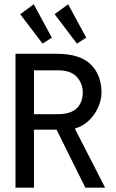

<svg xmlns="http://www.w3.org/2000/svg" viewBox="-20 -873 540 893"><path d="M52 0V-623H241Q352 -623 402 -573.5Q452 -524 452 -443Q452 -408 436.5 -373.5Q421 -339 393.5 -312.5Q366 -286 328 -275L469 0H377L243 -270H138V0ZM138 -342H249Q309 -342 337 -369.5Q365 -397 365 -442Q365 -485 337 -515.5Q309 -546 249 -546H138ZM178 -670 74 -807 137 -853 221 -698ZM338 -670 234 -807 297 -853 381 -698Z"/></svg>

Font: Inconsolata Medium
Style: Regular
Weight: 500
Monospace: yes
Designer: Raph Levien, Cyreal, Brenton Simpson
Foundry: Raph Levien, Cyreal, Google
Version: Version 3.001; ttfautohint (v1.8.2.53-6de2)